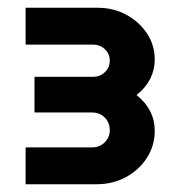

<svg xmlns="http://www.w3.org/2000/svg" viewBox="-20 -720 465 495"><path d="M46 -245V-340H217Q237 -340 250 -353Q263 -366 263 -384Q263 -404 250 -417Q237 -430 217 -430H69V-522H220Q238 -522 250.5 -534Q263 -546 263 -564Q263 -581 250.5 -593Q238 -605 220 -605H46V-700H232Q273 -700 306.5 -681.5Q340 -663 359.5 -633Q379 -603 379 -566Q379 -540 367 -516.5Q355 -493 332 -475Q355 -457 367 -433.5Q379 -410 379 -383Q379 -345 359 -313.5Q339 -282 305 -263.5Q271 -245 229 -245Z"/></svg>

Font: MuseoModerno SemiBold
Style: Bold
Weight: 700
Version: Version 1.001